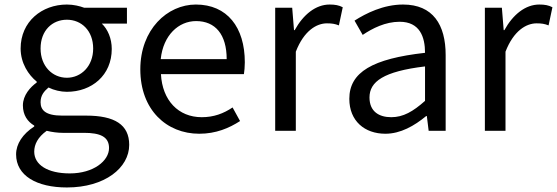

<svg xmlns="http://www.w3.org/2000/svg" viewBox="-20 -577 2457 847"><path d="M275 250C443 250 550 163 550 62C550 -27 486 -67 360 -67H254C181 -67 159 -91 159 -126C159 -156 174 -174 194 -191C218 -179 248 -172 275 -172C385 -172 473 -245 473 -361C473 -408 455 -448 429 -473H540V-543H351C332 -550 305 -557 275 -557C165 -557 71 -482 71 -363C71 -298 106 -246 142 -217V-213C114 -193 81 -157 81 -112C81 -69 102 -40 131 -23V-19C80 14 51 58 51 104C51 198 142 250 275 250ZM275 -234C212 -234 159 -284 159 -363C159 -443 211 -490 275 -490C339 -490 391 -442 391 -363C391 -284 337 -234 275 -234ZM288 188C190 188 131 150 131 92C131 60 147 28 186 0C210 6 236 9 256 9H350C422 9 461 26 461 76C461 133 392 188 288 188Z M859 13C933 13 991 -12 1039 -43L1006 -103C966 -76 923 -60 870 -60C767 -60 696 -134 690 -250H1056C1058 -263 1060 -282 1060 -302C1060 -457 982 -557 844 -557C718 -557 599 -447 599 -271C599 -92 715 13 859 13ZM689 -316C700 -422 768 -484 845 -484C930 -484 980 -425 980 -316Z M1194 0H1285V-349C1321 -442 1377 -474 1422 -474C1444 -474 1457 -472 1475 -465L1492 -545C1475 -554 1458 -557 1434 -557C1373 -557 1318 -513 1280 -444H1277L1269 -543H1194Z M1680 13C1747 13 1808 -22 1860 -65H1863L1871 0H1946V-334C1946 -468 1890 -557 1758 -557C1671 -557 1594 -518 1544 -486L1580 -423C1623 -452 1680 -481 1743 -481C1832 -481 1855 -414 1855 -344C1624 -318 1521 -259 1521 -141C1521 -43 1589 13 1680 13ZM1706 -60C1652 -60 1610 -85 1610 -147C1610 -217 1672 -262 1855 -284V-132C1802 -85 1759 -60 1706 -60Z M2119 0H2210V-349C2246 -442 2302 -474 2347 -474C2369 -474 2382 -472 2400 -465L2417 -545C2400 -554 2383 -557 2359 -557C2298 -557 2243 -513 2205 -444H2202L2194 -543H2119Z"/></svg>

Font: Noto Sans JP
Style: Regular
Weight: 400
Designer: Ryoko NISHIZUKA  (kana, bopomofo & ideographs); Paul D. Hunt (Latin, Greek & Cyrillic); Sandoll Communications , Soo-you
Foundry: Adobe
Version: Version 2.002;hotconv 1.0.116;makeotfexe 2.5.65601